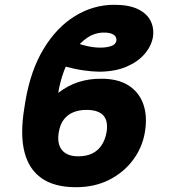

<svg xmlns="http://www.w3.org/2000/svg" viewBox="-20 -780 713 810"><path d="M406.7 -447.8Q477.1 -448.2 522 -419.7Q566.9 -391.1 584.7 -340.3Q602.5 -289.6 591.3 -222.7Q580.6 -158.2 541.5 -105.5Q502.4 -52.7 440.9 -21.5Q379.4 9.8 299.8 9.8Q210.4 9.8 156 -27.8Q101.6 -65.4 83 -139.4Q64.5 -213.4 82.5 -323.7L86.9 -351.6Q108.9 -482.9 164.1 -574Q219.2 -665 296.6 -712.4Q374 -759.8 461.9 -759.8Q524.9 -759.8 562.7 -741Q600.6 -722.2 615.7 -691.2Q630.9 -660.2 625 -622.6Q618.2 -585 589.8 -552Q561.5 -519 513.4 -498.5Q465.3 -478 398.4 -477.5Q367.7 -478 331.8 -483.2Q295.9 -488.3 254.4 -499.5L302.2 -599.6Q324.2 -590.3 351.6 -584.7Q378.9 -579.1 403.3 -579.1Q428.7 -579.1 448.2 -585.4Q467.8 -591.8 470.7 -607.4Q473.6 -623.5 460 -633.1Q446.3 -642.6 418.9 -642.6Q380.9 -642.6 348.6 -621.1Q316.4 -599.6 291.7 -563Q267.1 -526.4 250.2 -481.2Q233.4 -436 225.6 -388.2Q267.1 -419.9 311.8 -434.1Q356.4 -448.2 406.7 -447.8ZM344.7 -316.4Q314.5 -316.4 290 -306.6Q265.6 -296.9 249.5 -276.1Q233.4 -255.4 228 -222.2Q219.7 -173.8 241.5 -147Q263.2 -120.1 311.5 -120.6Q344.7 -120.6 369.1 -132.6Q393.6 -144.5 408.7 -167.5Q423.8 -190.4 429.7 -222.7Q437 -271 415.3 -293.7Q393.6 -316.4 344.7 -316.4Z"/></svg>

Font: Inter 24pt ExtraBold
Style: Italic
Weight: 800
Italic angle: -9.3988°
Designer: Rasmus Andersson
Foundry: rsms
Version: Version 4.001;git-66647c0bb